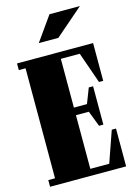

<svg xmlns="http://www.w3.org/2000/svg" viewBox="-130 -940 697 1006"><g transform="rotate(-15 218.5 -437.0)"><path d="M424.8 -205.1V0H12.2V-36.1H48.8V-632.8H12.2V-668.9H424.8V-463.9H401.9L342.8 -632.8H240.2V-368.2H311L342.8 -450.2H366.2V-242.2H342.8L310.1 -327.1H240.2V-36.1H342.8L401.9 -205.1ZM149.9 -742.2 243.2 -874H408.2L255.9 -742.2Z"/></g></svg>

Font: Lletraferida
Style: Heavy
Weight: 900
Designer: Josep Patau Bellart
Foundry: Josep Patau Bellart
Version: Version 1.000